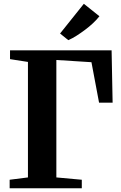

<svg xmlns="http://www.w3.org/2000/svg" viewBox="-20 -1014 650 1034"><path d="M32 0V-46L130.5 -58.5V-680.5L34 -695.5V-743H581L586.5 -461H513.5L472.5 -679L283.5 -691V-58.5L420.5 -46V0ZM347.5 -798 303.5 -833.5 431.5 -993.5 515.5 -926.5Q501 -908 481 -889.2Q461 -870.5 438.2 -853.5Q415.5 -836.5 392.8 -822Q370 -807.5 348.5 -798Z"/></svg>

Font: Merriweather 60pt
Style: Bold
Weight: 700
Version: Version 2.100